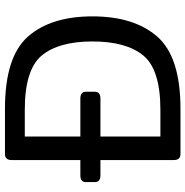

<svg xmlns="http://www.w3.org/2000/svg" viewBox="-7 -733 740 766"><g transform="rotate(-90 363.0 -350.0)"><path d="M46.4 -319.3Q19.5 -319.3 19.5 -341.3V-377.4Q19.5 -399.4 46.4 -399.4H107.4V-673.3Q107.4 -700.2 131.8 -700.2H312Q519 -700.2 599.9 -608.6Q680.7 -517.1 680.7 -351.1Q680.7 -185.1 599.9 -92.5Q519 0 312 0H131.8Q107.4 0 107.4 -26.9V-319.3ZM201.2 -80.1H307.6Q468.8 -80.1 524.7 -148.4Q580.6 -216.8 580.6 -351.1Q580.6 -485.4 524.7 -553.2Q468.8 -621.1 307.6 -621.1H201.2V-399.4H353Q379.9 -399.4 379.9 -377.4V-341.3Q379.9 -319.3 353 -319.3H201.2Z"/></g></svg>

Font: Istok Web
Style: Regular
Weight: 400
Designer: Andrey V. Panov
Foundry: Andrey V. Panov
Version: Version 1.0.2g